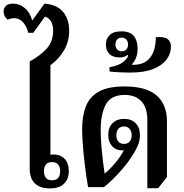

<svg xmlns="http://www.w3.org/2000/svg" viewBox="-51 -1039 1023 1066"><path d="M226 7Q171 7 142.5 -21Q114 -49 114 -100V-698Q173 -730 208.5 -769.5Q244 -809 244 -868Q244 -901 232 -920.5Q220 -940 199 -947L134 -857H106Q96 -895 76 -916.5Q56 -938 28 -938Q10 -938 -9 -930Q-21 -940 -26 -952Q-31 -964 -31 -975Q-31 -994 -18 -1006.5Q-5 -1019 21 -1019Q57 -1019 86.5 -994.5Q116 -970 128 -925L196 -1019Q267 -1013 300 -972Q333 -931 333 -869Q333 -809 305 -760.5Q277 -712 229 -677V-180Q237 -182 254 -181Q289 -179 310 -155Q331 -131 331 -89Q331 -45 304.5 -19Q278 7 226 7ZM237 -38Q283 -38 283 -89Q283 -112 272 -125.5Q261 -139 237 -139Q214 -139 203.5 -125.5Q193 -112 193 -89Q193 -66 203.5 -52Q214 -38 237 -38Z M767 6V-374Q767 -440 734.5 -476Q702 -512 641 -512Q565 -512 536.5 -459Q508 -406 508 -315Q508 -264 514.5 -199.5Q521 -135 530 -75Q558 -98 587.5 -132.5Q617 -167 637 -205Q634 -204 629 -204Q592 -204 571 -228Q550 -252 550 -290Q550 -331 574 -355Q598 -379 638 -379Q679 -379 702.5 -354.5Q726 -330 726 -289Q726 -256 712 -225.5Q698 -195 680 -169Q659 -136 631 -103.5Q603 -71 575.5 -44Q548 -17 526 0H438Q428 -58 420.5 -119Q413 -180 409 -233.5Q405 -287 405 -322Q405 -394 425.5 -447.5Q446 -501 497 -530Q548 -559 641 -559Q761 -559 818.5 -509Q876 -459 876 -365V-56L827 6ZM638 -240Q657 -240 668.5 -252.5Q680 -265 680 -288Q680 -311 668 -324Q656 -337 637 -337Q618 -337 606.5 -324Q595 -311 595 -288Q595 -265 606.5 -252.5Q618 -240 638 -240Z M670 -636Q646 -636 613.5 -637.5Q581 -639 557 -642V-666Q605 -674 630 -692.5Q655 -711 661 -731L657 -734Q641 -720 613 -720Q577 -720 557 -739Q537 -758 537 -791Q537 -824 558 -844.5Q579 -865 623 -865Q671 -865 692 -839Q713 -813 713 -770Q713 -715 682 -683L684 -679Q750 -678 782 -718.5Q814 -759 814 -832Q858 -837 878 -823.5Q898 -810 898 -780Q898 -742 874.5 -709.5Q851 -677 801 -656.5Q751 -636 670 -636ZM625 -754Q641 -754 650.5 -764.5Q660 -775 660 -792Q660 -809 650.5 -819.5Q641 -830 625 -830Q609 -830 599.5 -819.5Q590 -809 590 -792Q590 -775 599.5 -764.5Q609 -754 625 -754Z"/></svg>

Font: Noto Serif Thai SemiCondensed SemiBold
Style: Regular
Weight: 600
Width: 4
Designer: Monotype Design Team
Foundry: Monotype Imaging Inc.
Version: Version 2.002; ttfautohint (v1.8.4.7-5d5b)